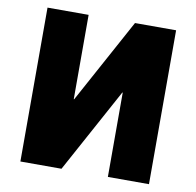

<svg xmlns="http://www.w3.org/2000/svg" viewBox="-81 -813 918 897"><g transform="rotate(10 378.0 -365.0)"><path d="M270 -330 488 -730H683V0H488V-400H486L268 0H73V-730H268V-330Z"/></g></svg>

Font: M PLUS 1p Black
Style: Regular
Weight: 900
Version: Version 1.061